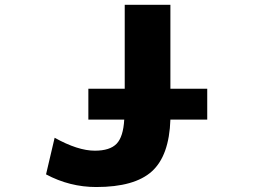

<svg xmlns="http://www.w3.org/2000/svg" viewBox="-20 -752 1040 784"><path d="M340.8 -263.7V-389.6H489.3V-732.4H675.8V-389.6H826.2V-263.7H675.8Q670.9 -116.2 600.1 -52.2Q529.3 11.7 373 11.7Q264.6 11.7 168 -40L203.1 -189.5Q297.9 -136.7 367.2 -136.7Q428.7 -136.7 456.1 -165Q483.4 -193.4 487.3 -263.7Z"/></svg>

Font: Gen Shin Gothic Monospace Heavy
Style: Bold
Weight: 800
Designer: [Source Han Sans]
Ryoko NISHIZUKA  (kana & ideographs); Paul D. Hunt (Latin, Greek & Cyrillic); Wenlong ZHANG  (bopomofo
Version: Version 1.002.20150607